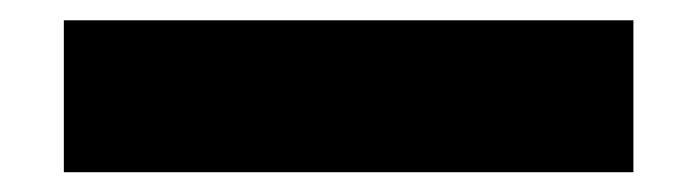

<svg xmlns="http://www.w3.org/2000/svg" viewBox="-20 -20 704 194"><path d="M44.5 154V0.5H620V154Z"/></svg>

Font: Encode Sans SemiExpanded SemiExpanded ExtraBold
Style: Regular
Weight: 800
Width: 6
Designer: Multiple Designers
Foundry: Impallari Type
Version: Version 3.000; ttfautohint (v1.8.3) -l 8 -r 50 -G 200 -x 14 